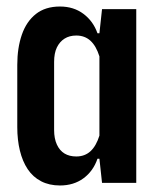

<svg xmlns="http://www.w3.org/2000/svg" viewBox="-20 -561 480 589"><path d="M164 8Q131 8 106 -5Q81 -18 65 -42Q49 -66 41 -99Q33 -132 33 -171V-362Q33 -414 47 -454.5Q61 -495 90 -518Q119 -541 164 -541Q206 -541 236 -518.5Q266 -496 279 -459H285L293 -533H398V0H293L285 -74H279Q266 -36 236 -14Q206 8 164 8ZM214 -81Q240 -81 257.5 -97Q275 -113 285 -145V-388Q275 -420 257.5 -436Q240 -452 214 -452Q193 -452 178 -442.5Q163 -433 154.5 -415.5Q146 -398 146 -371V-162Q146 -136 154.5 -117.5Q163 -99 178 -90Q193 -81 214 -81Z"/></svg>

Font: Hubot Sans Condensed SemiBold
Style: Regular
Weight: 600
Width: 3
Designer: Deni Anggara
Foundry: GitHub, Inc., Subsidiary of Microsoft Corporation
Version: Version 2.000